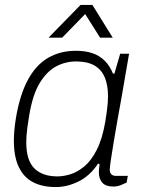

<svg xmlns="http://www.w3.org/2000/svg" viewBox="-20 -743 571 775"><path d="M205 12Q151 12 113.5 -7.5Q76 -27 56 -68.5Q36 -110 36 -175Q36 -195 38 -217.5Q40 -240 44 -265Q60 -361 93 -421.5Q126 -482 175 -510Q224 -538 286 -538Q324 -538 352.5 -528.5Q381 -519 402 -498.5Q423 -478 436 -446H442L465 -526H501L481 -410Q477 -384 469.5 -343.5Q462 -303 454 -257.5Q446 -212 439 -170Q432 -128 427.5 -97.5Q423 -67 423 -58Q423 -46 429.5 -39.5Q436 -33 449 -33H496L491 -6Q481 -1 467 4.5Q453 10 437 10Q407 10 393 -5.5Q379 -21 379 -49Q379 -56 380 -64Q381 -72 382 -80L376 -83Q344 -34 298 -11Q252 12 205 12ZM212 -31Q236 -31 264 -39.5Q292 -48 320 -71Q348 -94 370.5 -138Q393 -182 405 -252Q409 -277 411.5 -295.5Q414 -314 415 -328Q416 -342 416 -354Q416 -400 402.5 -431.5Q389 -463 360.5 -479Q332 -495 287 -495Q245 -495 207.5 -475.5Q170 -456 141 -409Q112 -362 98 -278Q93 -248 90.5 -228.5Q88 -209 87 -195Q86 -181 86 -169Q86 -96 118.5 -63.5Q151 -31 212 -31ZM176 -591 305 -723H353L435 -591H384L312 -705H342L231 -591Z"/></svg>

Font: Archivo SemiBold Thin
Style: Italic
Weight: 250
Italic angle: -10°
Version: Version 2.001